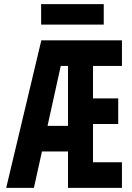

<svg xmlns="http://www.w3.org/2000/svg" viewBox="-20 -909 640 929"><path d="M482 -790V-889H179V-790ZM274 -590H309V-300H210ZM309 0H570V-124H430V-309H552V-433H430V-590H570V-714H180L10 0H144L183 -176H309Z"/></svg>

Font: Noto Sans Mono UI
Style: Bold
Weight: 700
Designer: Monotype Design team
Foundry: Monotype Imaging Inc.
Version: 1.000